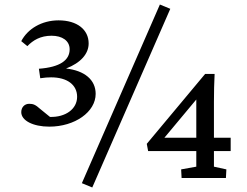

<svg xmlns="http://www.w3.org/2000/svg" viewBox="-20 -787 1091 849"><path d="M342 23 388 42 733 -748 687 -767ZM74 -291C74 -254 126 -227 198 -227C311 -227 403 -292 403 -372C403 -434 354 -475 272 -484C337 -509 372 -549 372 -595C372 -656 321 -697 239 -697C164 -697 102 -659 74 -605L101 -583C126 -609 159 -629 208 -629C255 -629 288 -607 288 -569C288 -521 246 -490 152 -483L158 -441C177 -444 192 -445 206 -445C277 -445 321 -412 321 -359C321 -305 270 -268 201 -270L158 -305C137 -324 127 -328 109 -328C89 -328 74 -313 74 -291ZM629 -151 635 -119H848V-50L781 -38L783 0H979L981 -38L926 -50V-119H1000V-178H926V-336C926 -379 927 -422 929 -460H887ZM707 -178 848 -347V-178Z"/></svg>

Font: TPK Tissa Web Quiz
Style: Regular
Weight: 400
Designer: Jacques Le Bailly, Suppakit Chalermlarp | Katatrad Co.,Ltd.
Foundry: Jacques Le Bailly, Cadson Demak Co.,Ltd.
Version: Version 5.000;Glyphs 3.1.2 (3151)